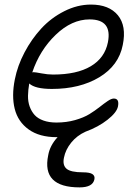

<svg xmlns="http://www.w3.org/2000/svg" viewBox="-20 -541 612 840"><path d="M228 59.1Q152.3 59.1 105.5 25.4Q58.6 -8.3 44.4 -64.7Q30.3 -121.1 44.9 -193.8Q56.6 -253.4 87.2 -311.5Q117.7 -369.6 160.6 -416.3Q203.6 -462.9 261 -491.9Q318.4 -521 377.9 -521Q457 -521 495.6 -474.4Q534.2 -427.7 517.1 -344.2Q499.5 -254.4 414.6 -203.1Q329.6 -151.9 207 -151.9Q133.3 -151.9 107.9 -175.8Q103 -147.5 102.5 -121.8Q102.1 -96.2 109.9 -74.7Q117.7 -53.2 131.6 -37.8Q145.5 -22.5 169.9 -13.7Q194.3 -4.9 227.1 -4.9Q270.5 -4.9 308.3 -15.6Q346.2 -26.4 371.1 -41.7Q396 -57.1 415.8 -72.8Q435.5 -88.4 451.4 -99.1Q467.3 -109.9 478 -109.9Q502.9 -109.9 496.1 -75.2Q490.7 -48.8 450.4 -17.1Q410.2 14.6 354 35.2Q316.4 52.2 291.5 83Q266.6 113.8 259.8 148.9Q252.9 181.6 271.2 197.3Q289.6 212.9 342.8 212.9Q372.6 212.9 384.3 220.7Q396 228.5 393.1 243.2Q386.2 278.8 328.1 278.8Q161.6 278.8 190.9 138.2Q198.2 95.7 231.9 59.1ZM127.9 -225.1Q134.8 -225.1 161.6 -220Q188.5 -214.8 211.9 -214.8Q315.9 -214.8 377.2 -251.2Q438.5 -287.6 452.1 -356Q471.7 -456.1 372.1 -456.1Q293.9 -456.1 223.9 -388.9Q153.8 -321.8 121.1 -224.1Q123 -225.1 127.9 -225.1Z"/></svg>

Font: Shantell Sans Irregular Bouncy
Style: Italic
Weight: 300
Italic angle: -11.31°
Designer: Stephen Nixon, Anya Danilova, Shantell Martin
Foundry: Arrow Type
Version: Version 1.006;[9816181b4]